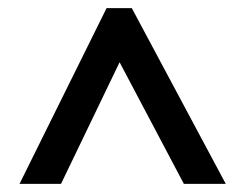

<svg xmlns="http://www.w3.org/2000/svg" viewBox="-20 -818 603 472"><path d="M28 -366H130L274 -665L432 -366H535L304 -798H242Z"/></svg>

Font: Noto Sans Kannada UI SemiCondensed SemiBold
Style: Regular
Weight: 600
Width: 4
Designer: Jelle Bosma - Monotype Design Team
Foundry: Monotype Imaging Inc.
Version: Version 2.006